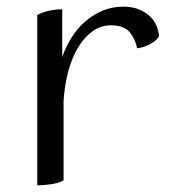

<svg xmlns="http://www.w3.org/2000/svg" viewBox="-20 -550 517 577"><path d="M92 -505Q125 -522 167 -522V-378Q177 -408 194 -435.5Q211 -463 234.5 -484Q258 -505 287 -517.5Q316 -530 351 -530Q378 -530 398 -521.5Q418 -513 431 -500.5Q444 -488 450.5 -472Q457 -456 458 -441Q450 -427 430.5 -417Q411 -407 392 -405Q387 -432 370 -453Q353 -474 313 -474Q284 -474 259.5 -457Q235 -440 216 -409.5Q197 -379 185.5 -337Q174 -295 171 -245V-8Q157 0 134.5 3.5Q112 7 92 7Z"/></svg>

Font: Gotu
Style: Regular
Weight: 400
Designer: Sarang Kulkarni & Kailash Malviya
Foundry: Ek Type
Version: Version 2.320;hotconv 1.0.109;makeotfexe 2.5.65596; ttfautoh